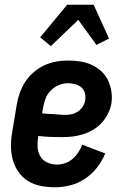

<svg xmlns="http://www.w3.org/2000/svg" viewBox="-20 -784 540 812"><path d="M212 8Q182 8 153 2.5Q124 -3 100 -17.5Q76 -32 59.5 -55Q43 -78 35 -105Q27 -132 26.5 -162Q26 -192 31 -222L51 -342Q55 -367 64 -392Q73 -417 87.5 -439Q102 -461 123 -479Q144 -497 168 -508Q192 -519 217 -523.5Q242 -528 267 -528Q294 -528 319.5 -524Q345 -520 367 -510Q389 -500 407.5 -483.5Q426 -467 436.5 -445Q447 -423 451 -397.5Q455 -372 451 -346Q447 -324 436.5 -303Q426 -282 410 -264.5Q394 -247 373.5 -235Q353 -223 330.5 -216Q308 -209 286 -206.5Q264 -204 242 -204Q216 -204 191.5 -205Q167 -206 142 -209V-207Q138 -185 139 -163Q140 -141 150 -123.5Q160 -106 179.5 -97Q199 -88 221 -88Q238 -88 255.5 -94Q273 -100 287 -112Q301 -124 311 -139.5Q321 -155 328 -172L425 -135Q412 -103 390.5 -75.5Q369 -48 340 -28.5Q311 -9 278 -0.5Q245 8 212 8ZM255 -298Q269 -298 283 -301Q297 -304 309.5 -312.5Q322 -321 330 -333.5Q338 -346 340 -360Q343 -376 339 -390.5Q335 -405 324 -414.5Q313 -424 298 -428Q283 -432 267 -432Q248 -432 228.5 -424Q209 -416 194 -400.5Q179 -385 172 -365.5Q165 -346 162 -327L158 -305Q170 -303 182 -302.5Q194 -302 206.5 -301.5Q219 -301 231 -299.5Q243 -298 255 -298ZM195 -589 150 -626 264 -764H376L441 -621L388 -594L311 -700Z"/></svg>

Font: Iosevka Custom
Style: Bold Italic
Weight: 700
Italic angle: -9°
Designer: Belleve Invis
Foundry: Belleve Invis
Version: Version 30.3.1; ttfautohint (v1.8.3)